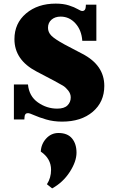

<svg xmlns="http://www.w3.org/2000/svg" viewBox="-20 -662 644 1064"><path d="M324 12Q276 12 235.5 0Q195 -12 169.5 -23.5Q144 -35 135 -35Q117 -35 116 -14L115 0H57V-194H135Q141 -129 190 -94.5Q239 -60 297 -60Q336 -60 354 -78Q372 -96 372 -122Q372 -143 357.5 -161Q343 -179 328.5 -187.5Q314 -196 281 -214L182 -266Q60 -330 60 -445Q60 -533 124.5 -587.5Q189 -642 289 -642Q331 -642 362 -632Q393 -622 410.5 -611.5Q428 -601 436 -601Q453 -601 455 -622L456 -636H514V-436H436Q432 -495 398 -532.5Q364 -570 316 -570Q285 -570 265.5 -553Q246 -536 246 -508Q246 -483 265 -464Q284 -445 337 -416L436 -364Q558 -301 558 -186Q558 -97 494 -42.5Q430 12 324 12ZM269 382 240 359Q263 324 263 279Q263 217 206 178Q208 136 236 105.5Q264 75 304 75Q354 75 379 105Q404 135 404 184Q404 233 366.5 291Q329 349 269 382Z"/></svg>

Font: Arapey Black
Style: Regular
Weight: 900
Designer: Eduardo Rodriguez Tunni
Foundry: Eduardo Rodriguez Tunni
Version: Version 4.000